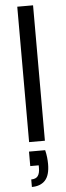

<svg xmlns="http://www.w3.org/2000/svg" viewBox="-63 -750 350 1017"><g transform="rotate(-5 112.0 -241.0)"><path d="M70 0V-720H154V0ZM64 238V198Q89 198 99.5 183.5Q110 169 110 141V127H65V50H151Q156 70 158 89Q160 108 160 124Q160 184 135 211Q110 238 64 238Z"/></g></svg>

Font: DM Sans 12pt
Style: Regular
Weight: 400
Version: Version 4.004;gftools[0.9.30]